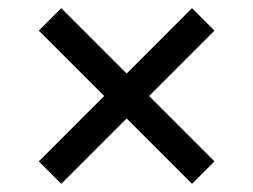

<svg xmlns="http://www.w3.org/2000/svg" viewBox="-20 -511 620 470"><path d="M130 -61 75 -116 235 -276 75 -436 130 -491 290 -331 450 -491 505 -436 345 -276 505 -116 450 -61 290 -221Z"/></svg>

Font: Sometype Mono Medium
Style: Regular
Weight: 500
Monospace: yes
Designer: Ryoichi Tsunekawa
Foundry: Dharma Type
Version: Version 1.000; ttfautohint (v1.8.3)